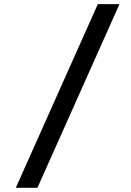

<svg xmlns="http://www.w3.org/2000/svg" viewBox="-20 -806 626 919"><path d="M55.7 92.8H159.2L551.8 -786.1H448.2Z"/></svg>

Font: CaskaydiaCove Nerd Font
Style: Regular
Weight: 400
Designer: Aaron Bell
Foundry: Saja Typeworks
Version: Version 2111.1;Nerd Fonts 2.3.3